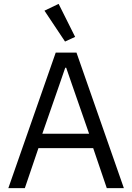

<svg xmlns="http://www.w3.org/2000/svg" viewBox="-20 -969 681 989"><path d="M618 0H530L460 -206H178L108 0H23L267 -698H374ZM439 -280 351 -533 321 -620H316L286 -533L198 -280ZM315 -755 209 -914 282 -949 367 -779Z"/></svg>

Font: IBM Plex Sans Var
Style: Regular
Weight: 400
Designer: Mike Abbink, Paul van der Laan, Pieter van Rosmalen
Foundry: Bold Monday
Version: Version 3.000